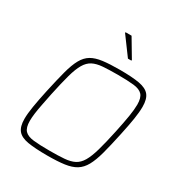

<svg xmlns="http://www.w3.org/2000/svg" viewBox="-211 -1068 1148 1222"><g transform="rotate(30 363.0 -456.5)"><path d="M315 8Q225 8 172 -1Q119 -10 96 -38Q73 -66 73 -122Q73 -160 82 -215Q91 -270 107 -344Q128 -440 145 -504Q162 -568 183.5 -606.5Q205 -645 237 -664Q269 -683 319 -689.5Q369 -696 444 -696Q534 -696 587 -686.5Q640 -677 663 -649Q686 -621 686 -564Q686 -525 677.5 -471.5Q669 -418 653 -344Q633 -250 616 -187Q599 -124 577.5 -85Q556 -46 523.5 -26Q491 -6 440.5 1Q390 8 315 8ZM312 -26Q377 -26 421 -29.5Q465 -33 494 -48Q523 -63 543 -97Q563 -131 580 -190.5Q597 -250 617 -344Q633 -419 641.5 -471.5Q650 -524 650 -559Q650 -609 630 -630.5Q610 -652 565.5 -657Q521 -662 447 -662Q382 -662 338 -658.5Q294 -655 265 -640Q236 -625 216 -591Q196 -557 179.5 -497.5Q163 -438 143 -344Q133 -294 125 -254Q117 -214 113 -183Q109 -152 109 -128Q109 -79 129 -57.5Q149 -36 194 -31Q239 -26 312 -26ZM452 -783 354 -916 355 -921H399L478 -788L477 -783Z"/></g></svg>

Font: Saira Thin
Style: Italic
Weight: 100
Italic angle: -12°
Designer: Hector Gatti with collaboration of the Omnibus-Type team
Foundry: Omnibus-Type
Version: Version 1.101